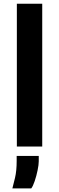

<svg xmlns="http://www.w3.org/2000/svg" viewBox="-20 -800 322 1048"><path d="M72 0V-779.5H210.5V0ZM47.5 228.5Q53 208 62 170.5Q71 133 71 78.5V51H191.5V80.5Q191.5 99 185.2 129.5Q179 160 169.5 188.2Q160 216.5 150.5 228.5Z"/></svg>

Font: Spline Sans SemiBold
Style: Regular
Weight: 600
Designer: Eben Sorkin, Mirko Velimirovic
Foundry: Sorkin Type
Version: Version 1.000; ttfautohint (v1.8.3)